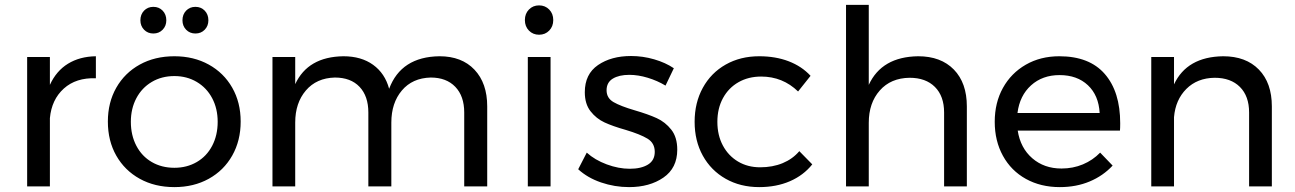

<svg xmlns="http://www.w3.org/2000/svg" viewBox="-20 -762 5295 785"><path d="M372 -532V-442Q291 -445 241 -400Q191 -355 184 -279V0H91V-529H184V-415Q210 -472 258 -501.5Q306 -531 372 -532Z M964 -265Q964 -187 929.5 -126Q895 -65 833.5 -31Q772 3 693 3Q613 3 551.5 -31Q490 -65 455.5 -125.5Q421 -186 421 -265Q421 -343 455.5 -403.5Q490 -464 551.5 -498Q613 -532 693 -532Q772 -532 833.5 -498Q895 -464 929.5 -403.5Q964 -343 964 -265ZM515 -264Q515 -209 537.5 -166Q560 -123 600.5 -99.5Q641 -76 693 -76Q744 -76 784.5 -99.5Q825 -123 847.5 -166Q870 -209 870 -264Q870 -318 847.5 -360.5Q825 -403 784.5 -427Q744 -451 693 -451Q641 -451 600.5 -427Q560 -403 537.5 -360.5Q515 -318 515 -264ZM660 -679Q660 -656 645 -640.5Q630 -625 607 -625Q584 -625 569 -640.5Q554 -656 554 -679Q554 -703 569 -718.5Q584 -734 607 -734Q630 -734 645 -718.5Q660 -703 660 -679ZM832 -679Q832 -656 817 -640.5Q802 -625 779 -625Q756 -625 741 -640.5Q726 -656 726 -679Q726 -703 741 -718.5Q756 -734 779 -734Q802 -734 817 -718.5Q832 -703 832 -679Z M1972 -327V0H1878V-302Q1878 -369 1841.5 -407Q1805 -445 1741 -445Q1666 -443 1623 -392Q1580 -341 1580 -261V0H1486V-302Q1486 -369 1450 -407Q1414 -445 1349 -445Q1274 -443 1230.5 -392Q1187 -341 1187 -261V0H1094V-529H1187V-418Q1239 -530 1384 -532Q1457 -532 1505.5 -497Q1554 -462 1571 -399Q1620 -530 1777 -532Q1868 -532 1920 -477Q1972 -422 1972 -327Z M2138 -529H2231V0H2138ZM2242 -680Q2242 -654 2225.5 -637Q2209 -620 2184 -620Q2159 -620 2142.5 -637Q2126 -654 2126 -680Q2126 -706 2142.5 -723Q2159 -740 2184 -740Q2209 -740 2225.5 -723Q2242 -706 2242 -680Z M2553 -456Q2511 -456 2485.5 -440.5Q2460 -425 2460 -393Q2460 -361 2488.5 -344.5Q2517 -328 2575 -311Q2630 -295 2665 -279Q2700 -263 2724.5 -232Q2749 -201 2749 -150Q2749 -75 2692.5 -36Q2636 3 2552 3Q2493 3 2437.5 -16Q2382 -35 2344 -70L2379 -138Q2412 -108 2460.5 -90Q2509 -72 2555 -72Q2601 -72 2629 -89Q2657 -106 2657 -141Q2657 -177 2627.5 -195Q2598 -213 2538 -231Q2485 -246 2451.5 -261.5Q2418 -277 2394.5 -307Q2371 -337 2371 -385Q2371 -459 2425 -496Q2479 -533 2560 -533Q2608 -533 2654.5 -519.5Q2701 -506 2735 -483L2701 -412Q2668 -432 2628.5 -444Q2589 -456 2553 -456Z M3092 -449Q3040 -449 2999.5 -426Q2959 -403 2936 -361Q2913 -319 2913 -264Q2913 -209 2935.5 -167Q2958 -125 2997.5 -101.5Q3037 -78 3088 -78Q3139 -78 3180 -95Q3221 -112 3248 -144L3301 -90Q3265 -45 3209.5 -21Q3154 3 3084 3Q3007 3 2947 -31Q2887 -65 2853.5 -125.5Q2820 -186 2820 -264Q2820 -342 2853.5 -403Q2887 -464 2947 -498Q3007 -532 3084 -532Q3151 -532 3204.5 -511.5Q3258 -491 3294 -452L3243 -388Q3180 -449 3092 -449Z M3933 -327V0H3840V-302Q3840 -369 3802.5 -406.5Q3765 -444 3699 -444Q3622 -443 3577 -392Q3532 -341 3532 -260V0H3439V-742H3532V-415Q3585 -530 3734 -532Q3827 -532 3880 -477.5Q3933 -423 3933 -327Z M4560 -258Q4560 -238 4559 -228H4141Q4152 -157 4200.5 -115Q4249 -73 4320 -73Q4367 -73 4407.5 -90Q4448 -107 4478 -138L4529 -85Q4490 -43 4435 -20Q4380 3 4313 3Q4235 3 4174.5 -30.5Q4114 -64 4080.5 -125Q4047 -186 4047 -264Q4047 -342 4080.5 -402.5Q4114 -463 4174 -497.5Q4234 -532 4311 -532Q4434 -532 4497 -459.5Q4560 -387 4560 -258ZM4476 -300Q4472 -372 4428 -413.5Q4384 -455 4312 -455Q4242 -455 4195.5 -413Q4149 -371 4140 -300Z M5180 -327V0H5087V-302Q5087 -369 5049.5 -406.5Q5012 -444 4946 -444Q4875 -443 4830.5 -398.5Q4786 -354 4780 -283V0H4687V-529H4780V-417Q4833 -530 4981 -532Q5074 -532 5127 -477.5Q5180 -423 5180 -327Z"/></svg>

Font: Montserrat arm2
Style: Regular
Weight: 400
Designer: Julieta Ulanovsky
Foundry: Julieta Ulanovsky
Version: Version 6.000